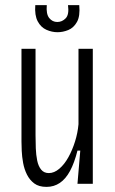

<svg xmlns="http://www.w3.org/2000/svg" viewBox="-20 -719 450 751"><path d="M162 12Q132 12 114 -1.5Q96 -15 85.5 -36Q75 -57 70.5 -81.5Q66 -106 65 -128.5Q64 -151 64 -166V-528H119V-190Q119 -165 120 -139Q121 -113 125.5 -91Q130 -69 141 -55.5Q152 -42 171 -42Q192 -42 212 -59Q232 -76 247.5 -104Q263 -132 273.5 -165.5Q284 -199 287 -233V-528H343V-194V0H283L294 -130H283Q271 -82 254 -50.5Q237 -19 214 -3.5Q191 12 162 12ZM118 -699H163Q160 -664 172.5 -648.5Q185 -633 204 -633Q223 -633 237 -647.5Q251 -662 246 -699H290Q294 -656 281 -633Q268 -610 247 -601.5Q226 -593 205 -593Q183 -593 161.5 -602.5Q140 -612 127.5 -635.5Q115 -659 118 -699Z"/></svg>

Font: Bricolage Grotesque Condensed ExtraLight
Style: Regular
Weight: 250
Width: 3
Designer: Mathieu Triay
Foundry: Atelier Triay
Version: Version 1.000;gftools[0.9.30]